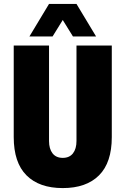

<svg xmlns="http://www.w3.org/2000/svg" viewBox="-20 -943 640 979"><path d="M300 16Q180 16 115 -49Q50 -114 50 -244V-711H230V-224Q230 -184 248 -161Q266 -138 300 -138Q334 -138 352 -161Q370 -184 370 -224V-711H550V-244Q550 -114 485 -49Q420 16 300 16ZM130 -757 230 -923H370L470 -757H352L300 -841L248 -757Z"/></svg>

Font: Geist Mono UltraBlack
Style: Regular
Weight: 900
Monospace: yes
Designer: Basement.studio, Andrés Briganti, Mateo Zaragoza
Foundry: Basement.studio, Vercel, Andrés Briganti, Guido Ferreyra, Mateo Zaragoza
Version: Version 1.400; ttfautohint (v1.8.4.7-5d5b)